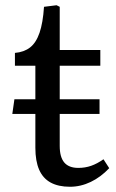

<svg xmlns="http://www.w3.org/2000/svg" viewBox="-20 -699 442 733"><path d="M247 14Q203 14 173.5 -2Q144 -18 129.5 -51Q115 -84 115 -135V-264H27L35 -320H115V-448H37V-497Q72 -500 95 -518Q118 -536 131 -574Q144 -612 148 -673L196 -679L208 -673V-508H363V-448H208V-320H360V-264H208V-142Q208 -99 225.5 -78.5Q243 -58 279 -58Q305 -58 328 -66Q351 -74 375 -91L397 -57Q365 -23 326.5 -4.5Q288 14 247 14Z"/></svg>

Font: Literata 18pt
Style: Regular
Weight: 400
Designer: Latin by Veronika Burian and Jose Scaglione. Greek by Irene Vlachou. Cyrillic by Vera Evstafieva.
Foundry: TypeTogether
Version: Version 3.103;gftools[0.9.29]